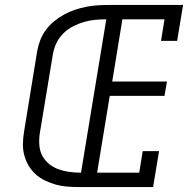

<svg xmlns="http://www.w3.org/2000/svg" viewBox="-20 -755 790 775"><path d="M297 0Q273 0 249 -2Q225 -4 203 -10.5Q181 -17 160.5 -27Q140 -37 123.5 -52Q107 -67 95.5 -86.5Q84 -106 78 -128.5Q72 -151 72.5 -175Q73 -199 77 -223L130 -548Q134 -571 142.5 -593Q151 -615 165.5 -634.5Q180 -654 199 -669.5Q218 -685 239 -696.5Q260 -708 282.5 -715.5Q305 -723 328 -727.5Q351 -732 373.5 -733.5Q396 -735 419 -735H719L695 -590H630L644 -677H474L433 -426H654L644 -368H423L372 -58H542L556 -145H622L598 0ZM307 -58 409 -677Q387 -677 364.5 -675Q342 -673 319.5 -666.5Q297 -660 275.5 -649Q254 -638 236.5 -621Q219 -604 208.5 -582.5Q198 -561 194 -539L140 -213Q137 -190 139 -167Q141 -144 151.5 -125Q162 -106 179 -92.5Q196 -79 217 -71.5Q238 -64 260.5 -61Q283 -58 307 -58Z"/></svg>

Font: Iosevka Etoile Light Oblique
Style: Regular
Weight: 300
Italic angle: -9°
Designer: Belleve Invis
Foundry: Belleve Invis
Version: Version 15.5.2; ttfautohint (v1.8.4)